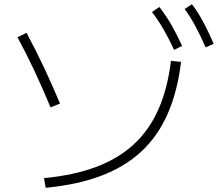

<svg xmlns="http://www.w3.org/2000/svg" viewBox="-20 -875 1040 912"><path d="M189 -29Q329 -42 435 -81.5Q541 -121 614.5 -188.5Q688 -256 732 -354.5Q776 -453 792 -586L840 -581Q823 -440 776 -333.5Q729 -227 650.5 -154.5Q572 -82 459 -39.5Q346 3 197 17ZM220 -365Q183 -454 144.5 -536.5Q106 -619 63 -698L106 -719Q149 -639 188.5 -555.5Q228 -472 265 -383ZM807 -638Q781 -694 756 -737Q731 -780 702 -818L737 -842Q770 -799 795.5 -754.5Q821 -710 845 -657ZM957 -650Q932 -706 908.5 -750Q885 -794 857 -832L892 -855Q924 -812 948 -766Q972 -720 995 -667Z"/></svg>

Font: M PLUS 1 Thin Light
Style: Regular
Weight: 300
Version: Version 1.001